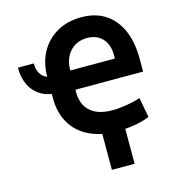

<svg xmlns="http://www.w3.org/2000/svg" viewBox="-136 -851 1096 1201"><g transform="rotate(-15 411.5 -251.0)"><path d="M36.7 -534.2H139.3Q139.2 -482.1 166.3 -453.4Q193.4 -424.7 242.8 -424.2V-317.4Q146.6 -317.1 91.7 -374.9Q36.7 -432.6 36.7 -534.2ZM535.4 11.7Q430.6 11.2 355.1 -25.3Q279.7 -61.8 239.3 -129.9Q198.8 -197.9 198.8 -292.8V-429.7Q198.8 -521.6 236.9 -590.6Q275 -659.7 343 -698.2Q411 -736.7 500.6 -736.7Q590.6 -736.7 654.7 -695.3Q718.8 -653.9 752.9 -576.2Q786.9 -498.4 786.7 -389.5V-308H311.7V-432.6H637.3V-452.3Q637.8 -522.3 601.6 -561.9Q565.4 -601.5 501.8 -602Q432.2 -601.5 390.2 -554.9Q348.2 -508.4 348.2 -429.7V-292.8Q348.2 -212.7 397 -168.3Q445.8 -123.8 540 -124Q579.3 -123.8 628.9 -131.7Q678.5 -139.6 721.5 -153.9L745.7 -25.8Q723.9 -15.1 689.3 -6.7Q654.6 1.8 614.3 6.5Q574 11.2 535.4 11.7ZM586.3 -44.5V235.2H439.1V-44.5Z"/></g></svg>

Font: Inter Tight
Style: Regular
Weight: 400
Designer: Rasmus Andersson
Foundry: rsms
Version: Version 3.002